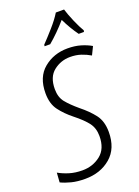

<svg xmlns="http://www.w3.org/2000/svg" viewBox="-179 -1012 794 1095"><g transform="rotate(-20 218.5 -464.5)"><path d="M141 10Q234 10 296 -43Q358 -96 358 -196Q358 -261 327 -301.5Q296 -342 247 -381Q203 -418 177.5 -449Q152 -480 152 -530Q152 -604 196 -638.5Q240 -673 296 -673Q332 -673 362 -663Q392 -653 417 -638L441 -687Q414 -703 378.5 -713.5Q343 -724 299 -724Q215 -724 154.5 -674Q94 -624 94 -526Q94 -462 124 -422Q154 -382 198 -347Q250 -306 275 -273Q300 -240 300 -192Q300 -115 253 -78Q206 -41 143 -41Q99 -41 63.5 -52Q28 -63 0 -79L-4 -21Q23 -8 58.5 1Q94 10 141 10ZM181 -780H215Q270 -826 324 -888Q353 -828 388 -780H420L422 -789Q405 -817 385.5 -862.5Q366 -908 357 -939H307Q286 -904 248.5 -861.5Q211 -819 182 -789Z"/></g></svg>

Font: Noto Sans Display SemiCondensed Light
Style: Italic
Weight: 300
Width: 4
Italic angle: -12°
Designer: Monotype Design Team
Foundry: Monotype Imaging Inc.
Version: Version 1.900